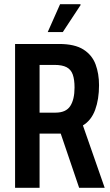

<svg xmlns="http://www.w3.org/2000/svg" viewBox="-20 -897 527 917"><path d="M52 0V-687H262Q337 -687 378.5 -660.5Q420 -634 436.5 -589.5Q453 -545 453 -490Q453 -423 434.5 -372.5Q416 -322 376 -298L480 0H358L270 -259H169V0ZM169 -359H245Q295 -359 315.5 -390.5Q336 -422 336 -479Q336 -517 327.5 -541Q319 -565 298 -576Q277 -587 240 -587H169ZM208 -744 267 -877H364L365 -873L280 -744Z"/></svg>

Font: Archivo ExtraCondensed SemiBold
Style: Regular
Weight: 600
Width: 2
Designer: Hector Gatti
Foundry: Omnibus-Type
Version: Version 2.001